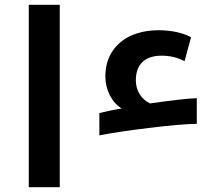

<svg xmlns="http://www.w3.org/2000/svg" viewBox="-20 -780 883 800"><path d="M100 -760V0H229V-760ZM394 -309V-216C483 -234 716 -264 800 -264V-371C765 -370 688 -361 627 -352L605 -349C570 -366 546 -401 546 -445C546 -515 587 -548 653 -548C690 -548 721 -540 749 -525L776 -625C745 -642 697 -654 642 -654C554 -654 487 -623 450 -569C430 -540 419 -504 419 -462C419 -405 446 -353 487 -328C460 -324 428 -317 394 -309Z"/></svg>

Font: Noto Kufi Arabic SemiBold
Style: Regular
Weight: 600
Designer: Monotype Design Team, David Williams, Khaled Hosny
Foundry: Google LLC
Version: Version 2.109